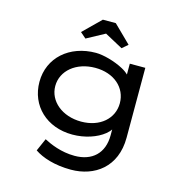

<svg xmlns="http://www.w3.org/2000/svg" viewBox="-136 -877 1175 1232"><g transform="rotate(15 451.0 -261.5)"><path d="M438 -672 558 -607 596 -640 481 -753H395L280 -640L318 -607ZM445 230C602 230 738 135 738 -61V-525H635V-453C624 -464 609 -475 592 -484C535 -515 457 -536 408 -536C232 -536 105 -423 105 -263C105 -104 225 10 396 10C479 10 557 -17 605 -56C618 -67 628 -77 635 -88V-49C635 72 560 138 445 138C355 138 281 105 239 83L202 167C253 202 337 230 445 230ZM429 -85C302 -85 210 -163 210 -263C210 -365 302 -442 429 -442C554 -442 639 -366 639 -263C639 -161 554 -85 429 -85Z"/></g></svg>

Font: Lexend Peta
Style: Regular
Weight: 400
Designer: Bonnie Shaver-Troup, Thomas Jockin
Foundry: Lexend
Version: Version 1.007